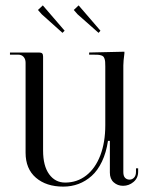

<svg xmlns="http://www.w3.org/2000/svg" viewBox="-20 -686 554 713"><path d="M17 0ZM139 -666 220 -572 212 -564 135 -633 121 -649ZM272 -666 353 -572 346 -564 268 -633 254 -649ZM75 -119V-453Q75 -466.5 67.6 -474.8Q60.2 -483 48 -483H17V-491H125Q133.2 -491 136.6 -487.6Q140 -484.2 140 -476V-127Q140 -70 162.5 -39Q185 -8 222 -8Q266.5 -8 300.4 -34.5Q334.2 -61 352.6 -109.2Q371 -157.5 371 -221V-439Q371 -449.8 370.5 -456.2Q370 -462.8 368.1 -468.1Q366.2 -473.5 363.6 -476.1Q361 -478.8 355.4 -480.5Q349.8 -482.2 343.4 -482.6Q337 -483 326 -483H311V-491L442 -494V-488Q438 -458 438 -443V-47Q438 -32.2 444.5 -25.6Q451 -19 461 -19Q471.2 -19 478.1 -26.6Q485 -34.2 485 -48V-61H493V-48Q493 -24.8 475.9 -10.4Q458.8 4 437 4Q416.8 4 402.4 -8.8Q388 -21.5 388 -45V-163H381Q374.5 -119.2 358.6 -86Q342.8 -52.8 320.4 -32.8Q298 -12.8 271.5 -2.9Q245 7 215 7Q151.8 7 113.4 -26Q75 -59 75 -119Z"/></svg>

Font: FogtwoNo5
Style: Regular
Weight: 400
Designer: gluk (gluksza@wp.pl)
Foundry: gluk (gluksza@wp.pl)
Version: Version 0.87